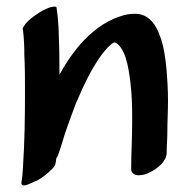

<svg xmlns="http://www.w3.org/2000/svg" viewBox="-20 -532 581 584"><path d="M486 -326C483 -355 479 -385 470 -413C461 -439 451 -463 427 -480C418 -486 405 -490 393 -490H388C365 -490 345 -483 324 -474C281 -455 243 -421 214 -385C194 -360 176 -333 161 -305C161 -354 160 -402 158 -450C157 -470 155 -489 152 -509C152 -511 149 -512 146 -512C140 -512 131 -509 130 -509C117 -504 103 -497 91 -488C79 -480 67 -471 58 -460L52 -451C50 -449 49 -447 49 -444C49 -443 49 -441 50 -440C53 -415 54 -390 54 -366C56 -328 56 -290 56 -252C56 -177 55 -101 50 -26C49 -9 48 7 45 24C45 30 48 32 52 32C62 32 79 23 88 19C90 19 93 17 93 17C107 9 120 0 131 -11C138 -17 148 -26 149 -36C150 -40 151 -45 151 -50C155 -55 157 -61 159 -67C166 -86 171 -105 177 -124C188 -156 199 -187 211 -218L216 -229C234 -272 255 -315 281 -354C289 -366 298 -377 307 -387L320 -399L325 -402C327 -403 328 -403 329 -403C330 -403 336 -400 339 -397C350 -387 356 -373 361 -360C370 -333 374 -305 377 -278C381 -244 382 -211 382 -177V-159C382 -112 379 -65 379 -18C379 -6 389 0 398 1H404C415 1 427 -3 436 -8C459 -19 487 -41 487 -68C487 -89 489 -109 489 -130C489 -164 491 -194 491 -225C491 -259 489 -292 486 -326Z"/></svg>

Font: Petaluma Script
Style: Regular
Weight: 400
Designer: Daniel Spreadbury
Foundry: Steinberg Media Technologies GmbH
Version: Version 1.10